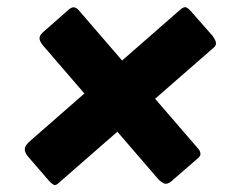

<svg xmlns="http://www.w3.org/2000/svg" viewBox="-20 -643 640 539"><path d="M461 -134Q449 -124 439.5 -128.5Q430 -133 420 -145L101 -515Q92 -526 91 -534Q90 -542 99 -551L174 -617Q184 -625 191.5 -621.5Q199 -618 203 -612L536 -226Q541 -221 542.5 -213.5Q544 -206 537 -200ZM60 -202Q50 -213 49.5 -223Q49 -233 62 -245L485 -615Q497 -626 504.5 -621.5Q512 -617 519 -608L577 -542Q583 -534 585.5 -526.5Q588 -519 583 -512L142 -127Q135 -121 128.5 -125.5Q122 -130 117 -136Z"/></svg>

Font: Libre Franklin Thin Black
Style: Italic
Weight: 900
Italic angle: -8°
Version: Version 2.000